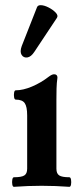

<svg xmlns="http://www.w3.org/2000/svg" viewBox="-20 -718 309 742"><path d="M34 4Q29 4 27.5 -5Q26 -14 27.5 -23.5Q29 -33 34 -33Q63 -33 74 -40Q85 -47 85 -66V-272Q85 -306 75.5 -319.5Q66 -333 41 -333Q36 -333 34.5 -342Q33 -351 34.5 -360Q36 -369 41 -369Q69 -369 103.5 -383.5Q138 -398 169 -422Q181 -431 189 -431Q202 -431 202 -418Q199 -397 198.5 -375.5Q198 -354 198 -333V-66Q198 -47 209 -40Q220 -33 248 -33Q253 -33 254.5 -23.5Q256 -14 254.5 -5Q253 4 248 4Q221 2 194.5 1Q168 0 141 0Q114 0 87.5 1Q61 2 34 4ZM113 -518Q100 -498 85.5 -496Q71 -494 63.5 -506Q56 -518 64 -540L123 -690Q126 -698 137 -698Q150 -698 167 -689.5Q184 -681 195 -669.5Q206 -658 200 -649Z"/></svg>

Font: Junicode
Style: Bold
Weight: 700
Designer: Peter S. Baker
Version: Version 2.100; ttfautohint (v1.8.4)